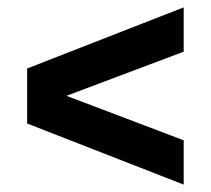

<svg xmlns="http://www.w3.org/2000/svg" viewBox="-20 -640 571 520"><path d="M477.5 -620V-500L160 -380.5L477.5 -260V-140L53.5 -305.5V-454.5Z"/></svg>

Font: Encode Sans Semi Condensed
Style: Bold
Weight: 700
Width: 4
Designer: Multiple Designers
Foundry: Impallari Type
Version: Version 2.000